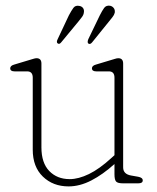

<svg xmlns="http://www.w3.org/2000/svg" viewBox="-20 -655 560 686"><path d="M97 -120V-377.5Q97 -400 77 -400H32Q16.5 -400 16.5 -411Q16.5 -420.5 31.5 -424.5L83 -440Q92 -442.5 99 -444.8Q106 -447 110.5 -447Q128 -447 128 -428V-128.5Q128 -73 156 -44Q184 -15 229 -15Q260.5 -15 298 -33.2Q335.5 -51.5 378.5 -91L389 -100.5V-377.5Q389 -400 369 -400H324Q308.5 -400 308.5 -411Q308.5 -420.5 323.5 -424.5L375 -440Q384 -442.5 391 -444.8Q398 -447 402.5 -447Q420 -447 420 -428V-57Q420 -33 448 -28L473.5 -23.5Q490 -20.5 490 -10.5Q490 0 474.5 0H419Q401 0 395 -6.2Q389 -12.5 389 -32.5V-69Q347.5 -31.5 306.2 -10.2Q265 11 225 11Q169.5 11 133.2 -24Q97 -59 97 -120ZM336.5 -600Q345 -617 352.2 -626.8Q359.5 -636.5 373 -634.5Q381 -633 386.2 -626.5Q391.5 -620 390 -609.5Q388 -601.5 382 -594Q376 -586.5 370 -579L309 -503.5Q302 -495 295.5 -499.5Q291 -503.5 295.5 -515ZM226 -600Q235 -617 242.2 -626.8Q249.5 -636.5 262.5 -634Q271.5 -633 276.5 -626.5Q281.5 -620 279.5 -609.5Q278.5 -601.5 272.5 -593.8Q266.5 -586 260.5 -578.5L198.5 -503.5Q192 -495.5 186 -500Q180.5 -504 186 -515Z"/></svg>

Font: Fraunces 72pt SuperSoft Thin
Style: Regular
Weight: 100
Version: Version 1.000;[b76b70a41]